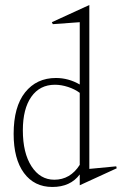

<svg xmlns="http://www.w3.org/2000/svg" viewBox="-20 -723 484 763"><path d="M34.2 -190.9Q34.2 -298.8 79.8 -356Q125.5 -413.1 202.1 -413.1Q252.4 -413.1 296.9 -387.2V-634.8L189.9 -627L186 -634.8L335 -703.1V-51.8L441.9 -62L443.8 -54.2L296.9 13.2V-29.8Q259.8 20 188 20Q116.2 20 75.2 -35.6Q34.2 -91.3 34.2 -190.9ZM70.8 -205.1Q70.8 -115.2 105.2 -62Q139.6 -8.8 195.8 -8.8Q259.3 -8.8 296.9 -67.9V-354Q277.3 -368.7 250.5 -377.4Q223.6 -386.2 198.2 -386.2Q138.2 -386.2 104.5 -338.4Q70.8 -290.5 70.8 -205.1Z"/></svg>

Font: Halibut Cnd Thin
Style: Regular
Weight: 250
Width: 3
Designer: Matteo Maggi
Foundry: Collletttivo
Version: Version 3.080 | FøM Fix